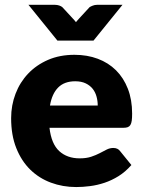

<svg xmlns="http://www.w3.org/2000/svg" viewBox="-20 -748 579 776"><path d="M375 -321.5Q375 -340 370.2 -357.5Q365.5 -375 354.8 -388.8Q344 -402.5 326.5 -411Q309 -419.5 284 -419.5Q240 -419.5 215 -394.2Q190 -369 182 -321.5ZM180 -231.5Q187.5 -166.5 219.5 -137.2Q251.5 -108 302 -108Q329 -108 348.5 -114.5Q368 -121 383.2 -129Q398.5 -137 411.2 -143.5Q424 -150 438 -150Q456.5 -150 466 -136.5L511 -81Q487 -53.5 459.2 -36.2Q431.5 -19 402.2 -9.2Q373 0.5 343.8 4.2Q314.5 8 288 8Q233.5 8 185.8 -9.8Q138 -27.5 102.2 -62.5Q66.5 -97.5 45.8 -149.5Q25 -201.5 25 -270.5Q25 -322.5 42.8 -369Q60.5 -415.5 93.8 -450.5Q127 -485.5 174.2 -506Q221.5 -526.5 281 -526.5Q332.5 -526.5 375.2 -510.5Q418 -494.5 448.8 -464Q479.5 -433.5 496.8 -389.2Q514 -345 514 -289Q514 -271.5 512.5 -260.5Q511 -249.5 507 -243Q503 -236.5 496.2 -234Q489.5 -231.5 479 -231.5ZM475 -728.5 358 -584H212L95 -728.5H202Q211 -728.5 219.2 -725.8Q227.5 -723 232 -719L274 -673.5Q277 -670.5 280.2 -666.8Q283.5 -663 287 -658.5Q290.5 -662.5 293.5 -666.2Q296.5 -670 300 -673.5L342 -719Q346.5 -722 354.8 -725.2Q363 -728.5 372 -728.5Z"/></svg>

Font: Lato ExtraBold
Style: Regular
Weight: 800
Designer: Lukasz Dziedzic with Adam Twardoch and Botio Nikoltchev
Foundry: tyPoland Lukasz Dziedzic
Version: Version 2.015; 2015-08-06; http://www.latofonts.com/